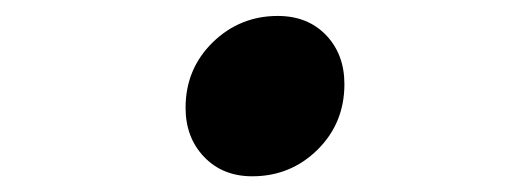

<svg xmlns="http://www.w3.org/2000/svg" viewBox="-20 -210 640 242"><path d="M297.9 12.2Q260.7 12.2 237.3 -12.2Q213.9 -36.6 213.9 -74.2Q213.9 -123 248 -156.5Q282.2 -189.9 330.1 -189.9Q367.7 -189.9 390.9 -165.8Q414.1 -141.6 414.1 -104Q414.1 -54.7 380.1 -21.2Q346.2 12.2 297.9 12.2Z"/></svg>

Font: Office Code Pro Medium Italic
Style: Regular
Weight: 500
Italic angle: -9°
Designer: Nathan Rutzky & Paul D. Hunt
Foundry: Adobe Systems Incorporated
Version: Version 1.004;PS 001.004;hotconv 1.0.70;makeotf.lib2.5.58329